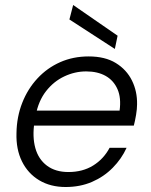

<svg xmlns="http://www.w3.org/2000/svg" viewBox="-20 -737 603 769"><path d="M243 12Q182 12 137 -15Q92 -42 68 -90.5Q44 -139 46 -204Q47 -269 69 -325Q91 -381 130 -423Q169 -465 221 -488Q273 -511 335 -511Q401 -511 444 -484.5Q487 -458 508.5 -414.5Q530 -371 529 -319Q529 -301 525 -277Q521 -253 516 -234H102L112 -294H459Q466 -345 450.5 -380Q435 -415 403 -433Q371 -451 325 -451Q280 -451 237.5 -431Q195 -411 164.5 -372Q134 -333 123 -275L118 -248Q109 -189 121.5 -144Q134 -99 168 -73.5Q202 -48 254 -48Q311 -48 353 -74Q395 -100 419 -145H487Q467 -101 431.5 -65Q396 -29 348.5 -8.5Q301 12 243 12ZM440 -541 258 -659 273 -717 451 -594Z"/></svg>

Font: DM Sans 20pt Light
Style: Italic
Weight: 300
Italic angle: -10°
Version: Version 4.004;gftools[0.9.30]